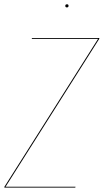

<svg xmlns="http://www.w3.org/2000/svg" viewBox="-23 -853 472 873"><path d="M273.9 -826.2Q273.9 -833.5 281.7 -833.5Q288.6 -833.5 288.6 -826.7Q288.6 -819.3 281.2 -819.3Q273.9 -819.3 273.9 -826.2ZM-3.4 0 -2.9 -3.9 422.9 -676.3H121.6L122.1 -680.2H428.7L428.2 -676.3L2.4 -3.9H320.3L319.3 0Z"/></svg>

Font: Fira Sans Compressed Four
Style: Italic
Weight: 100
Width: 3
Italic angle: -8°
Designer: Carrois Corporate & Edenspiekermann AG
Foundry: Carrois Corporate GbR & Edenspiekermann AG
Version: Version 4.203;PS 004.203;hotconv 1.0.88;makeotf.lib2.5.64775